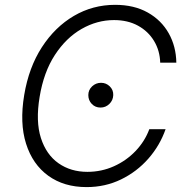

<svg xmlns="http://www.w3.org/2000/svg" viewBox="-20 -757 766 787"><path d="M702.8 -500H636.7Q635.3 -549.7 611.3 -589.3Q587.4 -628.9 545.5 -651.8Q503.6 -674.7 447.4 -674.7Q377.8 -674.7 314.3 -638.3Q250.7 -601.9 204.9 -531.6Q159.1 -461.3 142.4 -359.7Q125.7 -259.6 147.7 -191.2Q169.7 -122.9 220 -87.7Q270.2 -52.6 338.1 -52.6Q396 -52.6 446.9 -75.5Q497.9 -98.4 535.7 -138Q573.5 -177.6 592 -227.3H658.7Q635.3 -160.5 588.1 -106.7Q540.8 -52.9 476 -21.5Q411.2 9.9 334.9 9.9Q242.2 9.9 177.9 -36.6Q113.6 -83.1 86.8 -168Q60 -252.8 79.2 -367.5Q98 -480.5 151.6 -563.4Q205.3 -646.3 282.8 -691.8Q360.4 -737.2 451.7 -737.2Q529.5 -737.2 585.4 -705.8Q641.3 -674.4 671.5 -620.7Q701.7 -567.1 702.8 -500ZM392 -316.1Q370.4 -316.1 356.2 -331Q342 -345.9 342 -367.2Q342 -388.5 357.6 -403.1Q373.2 -417.6 394.2 -417.6Q415.1 -417.6 430 -402.9Q445 -388.1 444.2 -367.2Q443.5 -345.9 428.3 -331Q413 -316.1 392 -316.1Z"/></svg>

Font: Inter Light  BETA
Style: Italic
Weight: 300
Italic angle: 9.39999°
Designer: Rasmus Andersson
Foundry: rsms
Version: Version 3.011;git-f93a4a705